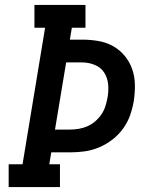

<svg xmlns="http://www.w3.org/2000/svg" viewBox="-20 -755 640 775"><path d="M15 0V-92H71L162 -643H119V-735H325V-643H270L262 -595H312Q345 -595 377 -589.5Q409 -584 436 -569Q463 -554 483 -530Q503 -506 513.5 -476Q524 -446 524.5 -413Q525 -380 520 -347Q515 -318 505 -289.5Q495 -261 476.5 -235.5Q458 -210 433 -191Q408 -172 379.5 -160Q351 -148 321.5 -144Q292 -140 263 -140H187L179 -92H222V0ZM263 -232Q280 -232 298 -235Q316 -238 333 -245.5Q350 -253 364.5 -265.5Q379 -278 389.5 -293.5Q400 -309 405.5 -326.5Q411 -344 414 -361Q419 -388 416.5 -414.5Q414 -441 400.5 -462Q387 -483 362.5 -493Q338 -503 312 -503H247L202 -232Z"/></svg>

Font: Iosevka Slab SmBdExObl
Style: Regular
Weight: 600
Width: 7
Italic angle: -9°
Monospace: yes
Designer: Belleve Invis
Foundry: Belleve Invis
Version: Version 11.1.0; ttfautohint (v1.8.3)